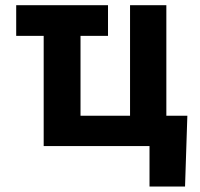

<svg xmlns="http://www.w3.org/2000/svg" viewBox="-20 -550 752 723"><path d="M386.7 -415H283.2V-114.3H469.7V-530.3H606.4V-114.3H685.5L676.8 152.3H543V0H144.5V-415H41V-530.3H386.7Z"/></svg>

Font: Pretendard Std
Style: Bold
Weight: 700
Designer: Base glyphs from Inter by Rasmus Andersson; Hangeul glyphs from Noto Sans CJK(Source Han Sans) by Jang Soo-young and Kan
Foundry: Kil Hyung-jin
Version: Version 1.309